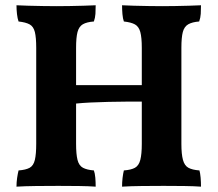

<svg xmlns="http://www.w3.org/2000/svg" viewBox="-20 -699 819 722"><path d="M266.1 -309.6V-158.2Q266.1 -119.1 271.5 -97.7Q276.9 -76.2 292 -68.1Q307.1 -60.1 333 -58.1Q336.9 -47.9 338.4 -31Q339.8 -14.2 339.8 2.9Q314 1 277.1 0.5Q240.2 0 199.2 0Q158.2 0 115.5 0.5Q72.8 1 42 2.9Q42 -13.2 44.4 -30Q46.9 -46.9 49.8 -58.1Q77.1 -60.1 91.6 -68.1Q106 -76.2 111.1 -97.7Q116.2 -119.1 116.2 -158.2V-519Q116.2 -558.1 111.1 -578.6Q106 -599.1 91.6 -607.2Q77.1 -615.2 49.8 -618.2Q45.9 -628.9 43.9 -646Q42 -663.1 42 -679.2Q60.1 -678.2 86.4 -677.5Q112.8 -676.8 141.8 -676.3Q170.9 -675.8 193.8 -675.8Q216.8 -675.8 242.9 -676.3Q269 -676.8 294.4 -677.5Q319.8 -678.2 339.8 -679.2Q339.8 -662.1 338.9 -647Q337.9 -631.8 333 -618.2Q306.2 -616.2 291.5 -607.7Q276.9 -599.1 271.5 -578.6Q266.1 -558.1 266.1 -519V-378.9H513.2V-519Q513.2 -558.1 507.6 -578.6Q502 -599.1 487.5 -607.2Q473.1 -615.2 445.8 -618.2Q441.9 -628.9 440.4 -646Q439 -663.1 439 -679.2Q457 -678.2 483.4 -677.5Q509.8 -676.8 538.8 -676.3Q567.9 -675.8 589.8 -675.8Q612.8 -675.8 639.4 -676.3Q666 -676.8 690.9 -677.5Q715.8 -678.2 735.8 -679.2Q735.8 -662.1 734.9 -647Q733.9 -631.8 729 -618.2Q703.1 -616.2 688 -607.7Q672.9 -599.1 667.5 -578.6Q662.1 -558.1 662.1 -519V-158.2Q662.1 -119.1 668 -97.7Q673.8 -76.2 688.5 -68.1Q703.1 -60.1 730 -58.1Q732.9 -47.9 734.4 -31Q735.8 -14.2 735.8 2.9Q710 1 673.1 0.5Q636.2 0 595.2 0Q554.2 0 512.2 0.5Q470.2 1 439 2.9Q439 -13.2 440.9 -30Q442.9 -46.9 445.8 -58.1Q473.1 -60.1 487.5 -68.1Q502 -76.2 507.6 -97.7Q513.2 -119.1 513.2 -158.2V-316.9H458Q423.8 -316.9 387.9 -315.9Q352.1 -314.9 319.3 -313.5Q289.6 -312 266.1 -309.6Z"/></svg>

Font: Ekush
Style: Regular
Weight: 400
Designer: Jayed Ahsan Saad & S M Khalid Hossain
Foundry: Codepotro
Version: Codepotro Ekush; Version 0.600